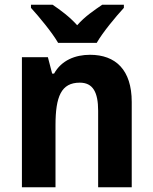

<svg xmlns="http://www.w3.org/2000/svg" viewBox="-20 -837 642 806"><path d="M224 -657H386C411 -701 466 -767 500 -804V-817H409C377 -795 336 -768 304 -731C272 -767 232 -796 201 -817H110V-804C144 -767 200 -699 224 -657ZM358 -607C296 -607 238 -584 207 -528H199L181 -597H72V-51H213V-311C213 -432 237 -490 315 -490C370 -490 392 -450 392 -372V-51H533V-409C533 -544 465 -607 358 -607Z"/></svg>

Font: Noto Sans Tamil UI SemiCondensed
Style: Bold
Weight: 700
Width: 4
Designer: Jelle Bosma - Monotype Design Team
Foundry: Monotype Imaging Inc.
Version: Version 2.004